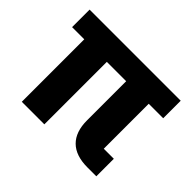

<svg xmlns="http://www.w3.org/2000/svg" viewBox="-118 -708 891 891"><g transform="rotate(45 327.5 -262.5)"><path d="M526 -115H592V0H534Q457 0 417.5 -39Q378 -78 378 -153V-410H251V0H103V-410H23V-525H621V-410H526Z"/></g></svg>

Font: Aneliza ExtraBold
Style: Regular
Weight: 800
Designer: Mike Abbink, Paul van der Laan, Pieter van Rosmalen
Foundry: Bold Monday
Version: Version 3.001;September 8, 2019;FontCreator 11.5.0.2425 64-b